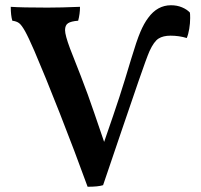

<svg xmlns="http://www.w3.org/2000/svg" viewBox="-20 -705 767 732"><path d="M705 -636Q705 -616 701.5 -595Q698 -574 692 -560Q663 -569 630 -569Q602 -569 584.5 -558Q567 -547 550 -510Q539 -485 508.5 -396.5Q478 -308 444 -208Q410 -108 389 -46L373 1Q354 7 314 7Q265 -128 208 -273Q151 -418 111 -511Q88 -564 75 -587Q62 -610 52.5 -617Q43 -624 27 -626Q21 -646 21 -679Q63 -676 161 -676Q213 -676 285 -679Q285 -652 278 -626Q251 -624 239.5 -616.5Q228 -609 228 -590Q228 -571 247 -520Q295 -399 314.5 -345Q334 -291 377 -164Q416 -276 435.5 -336Q455 -396 480 -480Q501 -550 515 -583Q529 -616 545 -637Q580 -685 632 -685Q655 -685 674 -677Q693 -669 704 -657Q705 -651 705 -636Z"/></svg>

Font: Vollkorn SC SemiBold
Style: Regular
Weight: 600
Designer: Friedrich Althausen
Foundry: Friedrich Althausen
Version: Version 4.015